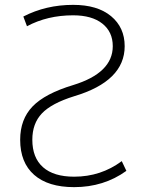

<svg xmlns="http://www.w3.org/2000/svg" viewBox="-20 -760 603 790"><path d="M281 -697Q175 -697 91 -652L76 -692Q169 -740 281 -740Q381 -740 437 -693.5Q493 -647 493 -570Q493 -426 285 -364Q192 -335 152.5 -293.5Q113 -252 113 -185Q113 -111 157 -72Q201 -33 285 -33Q395 -33 481 -97L500 -57Q407 10 285 10Q178 10 120.5 -40.5Q63 -91 63 -185Q63 -269 114 -322Q165 -375 281 -410Q444 -460 444 -570Q444 -629 401 -663Q358 -697 281 -697Z"/></svg>

Font: Mplus 1p Light
Style: Regular
Weight: 300
Version: Version 1.061